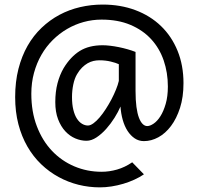

<svg xmlns="http://www.w3.org/2000/svg" viewBox="-20 -706 871 841"><path d="M415 -441.9Q402.3 -441.9 389.4 -439Q376.5 -436 364 -429Q351.6 -421.9 339.6 -410.2Q327.6 -398.4 317.4 -380.9Q306.6 -362.8 301 -335.9Q295.4 -309.1 295.4 -280.8Q295.4 -248.5 301.3 -224.9Q307.1 -201.2 317.1 -186Q327.1 -170.9 339.6 -163.6Q352.1 -156.2 365.2 -156.2Q376 -156.2 389.4 -166Q402.8 -175.8 416.5 -191.9Q430.2 -208 443.6 -228.8Q457 -249.5 468.3 -271Q479.5 -292.5 488 -313.5Q496.6 -334.5 500.5 -351.6V-424.8Q488.3 -430.7 465.3 -436.3Q442.4 -441.9 415 -441.9ZM783.7 -341.8Q783.7 -280.8 768.6 -233.6Q753.4 -186.5 729 -154.1Q704.6 -121.6 673.6 -104.7Q642.6 -87.9 610.4 -87.9Q587.9 -87.9 569.8 -100.1Q551.8 -112.3 538.6 -132.8Q525.4 -153.3 517.6 -180.9Q509.8 -208.5 507.8 -239.3Q498 -216.3 481.7 -190.2Q465.3 -164.1 445.3 -141.6Q425.3 -119.1 402.8 -104.2Q380.4 -89.4 358.9 -89.4Q334.5 -89.4 310.1 -99.6Q285.6 -109.9 266.1 -130.9Q246.6 -151.9 234.4 -183.6Q222.2 -215.3 222.2 -258.8Q222.2 -304.2 231.9 -341.3Q241.7 -378.4 258.8 -407.7Q289.1 -457.5 329.3 -482.7Q369.6 -507.8 429.7 -507.8Q444.3 -507.8 462.9 -505.6Q481.4 -503.4 500.7 -499.5Q520 -495.6 538.8 -490.2Q557.6 -484.9 573.7 -478.5V-307.6Q573.7 -267.1 577.6 -238Q581.5 -209 588.6 -190.4Q595.7 -171.9 605 -162.8Q614.3 -153.8 625 -153.8Q637.2 -153.8 653.1 -164.6Q668.9 -175.3 682.6 -196.8Q696.3 -218.3 705.8 -251Q715.3 -283.7 715.3 -327.1Q715.3 -387.7 697 -441.2Q678.7 -494.6 642.1 -534.4Q605.5 -574.2 551 -597.2Q496.6 -620.1 424.8 -620.1Q384.8 -620.1 346.4 -609.6Q308.1 -599.1 273.9 -579.1Q239.7 -559.1 210.9 -530.5Q182.1 -502 161.4 -465.8Q140.6 -429.7 128.9 -386.7Q117.2 -343.8 117.2 -295.4Q117.2 -216.3 141.4 -153.1Q165.5 -89.8 207.3 -45.7Q249 -1.5 305.2 22.5Q361.3 46.4 424.8 46.4Q459 46.4 492.9 36.6Q526.9 26.9 559.1 4.9L610.4 57.6Q591.8 70.3 568.8 80.8Q545.9 91.3 520.5 98.9Q495.1 106.4 468.8 110.6Q442.4 114.7 417.5 114.7Q369.6 114.7 323.7 103.3Q277.8 91.8 236.6 69.3Q195.3 46.9 160.4 13.4Q125.5 -20 100.1 -64Q74.7 -107.9 60.5 -162.1Q46.4 -216.3 46.4 -280.8Q46.4 -348.1 60.8 -404.3Q75.2 -460.4 100.8 -505.4Q126.5 -550.3 162.1 -584.2Q197.8 -618.2 240.2 -640.9Q282.7 -663.6 330.8 -674.8Q378.9 -686 429.7 -686Q507.8 -686 573 -661.6Q638.2 -637.2 685.1 -592Q731.9 -546.9 757.8 -483.4Q783.7 -419.9 783.7 -341.8Z"/></svg>

Font: Andika CyrE
Style: Regular
Weight: 400
Designer: Victor Gaultney, Annie Olsen, Julie Remington, Don Collingsworth, Eric Hays, Becca Hirsbrunner
Foundry: SIL International
Version: Version 5.000